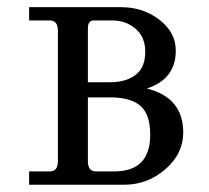

<svg xmlns="http://www.w3.org/2000/svg" viewBox="-20 -508 576 528"><path d="M321.8 0H60.1V-36.6H117.2Q139.2 -36.6 139.2 -64.9V-423.8Q139.2 -451.7 116.7 -451.7H60.1V-488.3H313Q373.5 -488.3 418.5 -453.6Q463.4 -418.9 463.4 -368.7Q463.4 -290.5 383.8 -264.6Q483.9 -239.7 483.9 -143.6Q483.9 -85 434.6 -42.5Q385.3 0 321.8 0ZM280.8 -281.7Q329.6 -281.7 356 -304.7Q379.4 -324.7 379.4 -365.7Q379.4 -406.7 352.5 -429.2Q325.7 -451.7 290 -451.7H237.8Q221.7 -451.7 221.7 -430.2V-281.7ZM294.4 -36.6Q393.1 -36.6 393.1 -137.7Q393.1 -192.9 366.5 -216.6Q339.8 -240.2 283.7 -240.2H221.7V-64.9Q221.7 -36.6 244.1 -36.6Z"/></svg>

Font: Munson
Style: Regular
Weight: 400
Designer: Paul James MIller
Foundry: High-Logic / Made with FontCreator
Version: Version 2.10;May 5, 2019;FontCreator 11.5.0.2430 64-bit